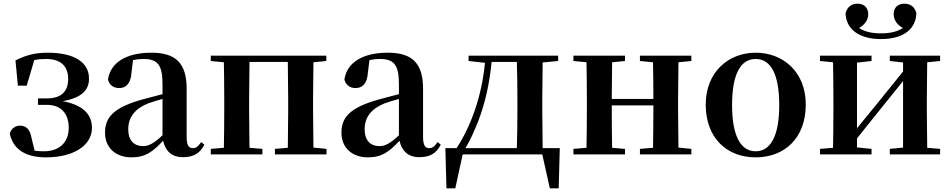

<svg xmlns="http://www.w3.org/2000/svg" viewBox="-20 -838 5160 1042"><path d="M229 16C386 16 479 -53 479 -143C479 -212 438 -267 320 -289C425 -307 464 -351 463 -412C463 -500 383 -552 239 -552C172 -552 120 -539 64 -510L77 -373H125L166 -512C185 -516 206 -518 230 -518C307 -518 349 -482 350 -411C350 -342 314 -304 233 -304H186V-269H234C320 -269 353 -212 353 -145C353 -66 303 -17 219 -17C199 -17 183 -18 168 -20L150 -94C141 -142 117 -156 88 -156C65 -156 41 -142 33 -112C52 -27 119 16 229 16Z M973 15C1029 15 1065 -5 1089 -53L1072 -67C1054 -41 1042 -34 1027 -34C1005 -34 993 -48 993 -95V-356C993 -494 935 -552 802 -552C661 -552 579 -496 566 -406C574 -376 596 -360 627 -360C661 -360 689 -382 693 -439L702 -512C722 -516 739 -518 757 -518C834 -518 862 -488 862 -381V-327L752 -298C600 -255 550 -204 550 -118C550 -34 610 16 694 16C770 16 811 -16 865 -74C878 -18 912 15 973 15ZM862 -104C813 -57 784 -45 757 -45C708 -45 676 -75 676 -136C676 -203 713 -248 784 -277C804 -284 832 -293 862 -301Z M1124 -507 1195 -500C1196 -442 1197 -357 1197 -301V-235C1197 -179 1196 -94 1195 -36L1124 -30V0H1404V-30L1334 -36L1332 -235V-301L1334 -502H1542L1544 -301V-235L1542 -36L1472 -30V0H1752V-30L1681 -37L1679 -235V-301L1681 -500L1751 -507V-536H1124Z M2256 15C2312 15 2348 -5 2372 -53L2355 -67C2337 -41 2325 -34 2310 -34C2288 -34 2276 -48 2276 -95V-356C2276 -494 2218 -552 2085 -552C1944 -552 1862 -496 1849 -406C1857 -376 1879 -360 1910 -360C1944 -360 1972 -382 1976 -439L1985 -512C2005 -516 2022 -518 2040 -518C2117 -518 2145 -488 2145 -381V-327L2035 -298C1883 -255 1833 -204 1833 -118C1833 -34 1893 16 1977 16C2053 16 2094 -16 2148 -74C2161 -18 2195 15 2256 15ZM2145 -104C2096 -57 2067 -45 2040 -45C1991 -45 1959 -75 1959 -136C1959 -203 1996 -248 2067 -277C2087 -284 2115 -293 2145 -301Z M2523 -507 2612 -497C2594 -312 2535 -152 2458 -34H2397L2403 184H2451L2491 0H2923L2964 184H3012L3018 -34H2925L2923 -235V-301L2925 -499L3009 -507V-536H2523ZM2785 -34H2506C2533 -78 2555 -129 2576 -182C2613 -278 2637 -387 2648 -502H2785C2787 -445 2788 -357 2788 -301V-235C2788 -178 2787 -91 2785 -34Z M3453 -507 3524 -500C3525 -445 3526 -363 3526 -301H3300L3302 -500L3372 -507V-536H3092V-507L3163 -500C3164 -442 3165 -357 3165 -301V-235C3165 -179 3164 -94 3163 -36L3092 -30V0H3372V-30L3302 -36C3301 -94 3300 -182 3300 -266H3526C3526 -182 3525 -94 3524 -36L3453 -30V0H3732V-30L3662 -37L3660 -235V-301L3662 -500L3732 -507V-536H3453Z M4081 16C4239 16 4353 -90 4353 -270C4353 -449 4229 -552 4081 -552C3934 -552 3810 -448 3810 -270C3810 -92 3922 16 4081 16ZM4081 -17C4000 -17 3953 -100 3953 -268C3953 -437 4000 -518 4081 -518C4162 -518 4209 -437 4209 -268C4209 -100 4162 -17 4081 -17Z M4761 -626C4889 -626 4952 -685 4953 -768C4943 -803 4919 -818 4888 -818C4853 -818 4830 -797 4830 -761C4830 -730 4849 -703 4880 -686C4849 -666 4811 -657 4761 -657C4711 -657 4673 -666 4642 -686C4673 -703 4692 -730 4692 -761C4692 -797 4669 -818 4634 -818C4603 -818 4580 -803 4569 -768C4570 -687 4633 -626 4761 -626ZM4809 -507 4881 -499V-450L4739 -274L4631 -142V-498L4710 -507V-536H4430V-507L4501 -500C4502 -442 4503 -357 4503 -301V-235C4503 -179 4502 -94 4501 -36L4430 -30V0H4710V-30L4631 -38V-87L4768 -258L4881 -398V-37L4809 -30V0H5082V-30L5012 -36L5010 -235V-301L5012 -500L5082 -507V-536H4809Z"/></svg>

Font: Noto Serif KR
Style: Bold
Weight: 700
Designer: Ryoko NISHIZUKA 西塚涼子 (kana & ideographs); Frank Grießhammer (Latin, Greek & Cyrillic); Wenlong ZHANG 张文龙 (bopomofo); San
Foundry: Adobe
Version: Version 2.001;hotconv 1.1.0;makeotfexe 2.6.0